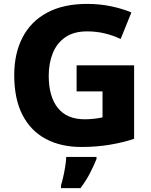

<svg xmlns="http://www.w3.org/2000/svg" viewBox="-20 -744 777 985"><path d="M373 -409H668V-32Q612 -13 543.5 -1.5Q475 10 397 10Q293 10 215.5 -31Q138 -72 95.5 -154Q53 -236 53 -359Q53 -470 96 -552.5Q139 -635 222.5 -679.5Q306 -724 427 -724Q492 -724 551 -711.5Q610 -699 654 -680L599 -544Q561 -562 518 -572.5Q475 -583 427 -583Q358 -583 314.5 -552.5Q271 -522 250.5 -470.5Q230 -419 230 -355Q230 -249 276.5 -190.5Q323 -132 415 -132Q438 -132 464.5 -135Q491 -138 506 -142V-275H373ZM475 72Q460 109 441 145.5Q422 182 393 221H293V207Q299 187 305 160.5Q311 134 315 107.5Q319 81 320 61H475Z"/></svg>

Font: Noto Sans Thai Looped ExtraBold
Style: Regular
Weight: 800
Designer: Sasikarn Vongin, Ben Mitchell
Foundry: The Fontpad Ltd
Version: Version 1.001; ttfautohint (v1.8.4.7-5d5b)